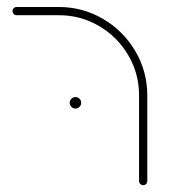

<svg xmlns="http://www.w3.org/2000/svg" viewBox="-20 -539 500 563"><path d="M400 4.1Q395.2 4.1 391.5 0.4Q387.8 -3.3 387.8 -8.1V-259.3Q387.8 -323 356.1 -377Q324.4 -431.1 270.4 -462.8Q216.3 -494.4 152.6 -494.4H28.9Q23.7 -494.4 20.2 -498Q16.7 -501.5 16.7 -506.7Q16.7 -511.5 20.2 -515Q23.7 -518.5 28.9 -518.5H152.6Q222.6 -518.5 282.2 -483.5Q341.9 -448.5 376.9 -388.9Q411.9 -329.3 411.9 -259.3V-8.1Q411.9 -3 408.3 0.6Q404.8 4.1 400 4.1ZM184.4 -237.8Q184.4 -244.4 189.4 -249.4Q194.4 -254.4 201.5 -254.4Q208.1 -254.4 213.1 -249.4Q218.1 -244.4 218.1 -237.8Q218.1 -230.7 213.1 -225.7Q208.1 -220.7 201.5 -220.7Q194.4 -220.7 189.4 -225.7Q184.4 -230.7 184.4 -237.8Z"/></svg>

Font: 26F Galaxy Hebrew Thin
Style: Regular
Weight: 100
Designer: C₂₉H₂₅N₃O₅
Version: Version 1.000